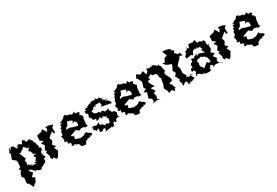

<svg xmlns="http://www.w3.org/2000/svg" viewBox="71 -1853 4714 3269"><g transform="rotate(-30 2428.5 -218.5)"><path d="M190 -477 149 -544 109 -553 77 -499 80 -566 34 -457 73 -460 51 -443 19 -355 79 -305C82 -294 85 -284 88 -273L80 -177L31 -148L70 -134L53 -113L31 -74L15 -19L49 16L37 105L46 135L62 136L91 189L111 235L175 167L160 221L201 128L217 99L200 94L166 75L224 10L168 -50C221 -57 204 -65 250 -10C237 -44 294 34 253 17C305 -16 333 42 326 27C369 35 389 47 381 39C392 -19 432 7 420 20C423 -23 439 -3 463 -20C476 -63 460 -49 441 -18C513 -36 507 -52 497 -123C486 -87 472 -106 541 -107C531 -161 480 -180 558 -202C526 -214 558 -177 505 -195C524 -251 567 -247 506 -277L549 -231C558 -319 542 -302 505 -300C559 -309 509 -369 516 -378C510 -398 506 -439 489 -425C467 -396 518 -453 469 -483C445 -475 468 -498 451 -455C475 -523 451 -504 436 -513C390 -489 356 -504 381 -524C344 -563 318 -549 338 -575C306 -499 294 -498 298 -490C287 -521 213 -546 234 -517C186 -507 166 -519 226 -499ZM288 -104C230 -119 231 -113 260 -116C201 -148 225 -175 179 -118L210 -173L205 -239L235 -254L193 -358L177 -410C195 -367 253 -369 208 -381C280 -448 243 -387 295 -454C328 -398 338 -423 344 -435C308 -435 326 -385 385 -390C338 -349 334 -385 351 -320C408 -377 348 -317 365 -308C393 -273 390 -258 350 -275L428 -240C378 -219 382 -259 371 -218C369 -227 372 -202 400 -191C356 -139 351 -160 370 -99C349 -143 306 -150 350 -81C289 -121 265 -68 257 -125Z M871 -538C870 -539 858 -562 783 -548C818 -514 795 -475 771 -515C806 -494 774 -447 766 -478L748 -510L721 -550L686 -518L585 -493L595 -498L594 -480L590 -403L649 -360L586 -350L630 -288L582 -209L620 -192L581 -170L613 -88L599 -68L619 -25L629 -19L652 -37L691 15L730 -12L761 -75L781 -100L769 -111L742 -174L790 -180L739 -234L777 -296L749 -385C728 -373 797 -342 762 -366C787 -359 779 -394 834 -416C796 -380 835 -425 851 -438C860 -362 874 -389 890 -389L886 -480L918 -514L930 -534C911 -509 857 -561 878 -557Z M1429 -85 1369 -102 1352 -132C1322 -132 1365 -161 1326 -115C1335 -151 1269 -87 1314 -102C1296 -114 1272 -92 1233 -94C1242 -70 1228 -117 1218 -87C1176 -116 1143 -95 1113 -147C1118 -120 1142 -138 1134 -202C1124 -151 1101 -213 1078 -201L1158 -232L1225 -254L1220 -244L1271 -210L1303 -232L1381 -222L1361 -203L1431 -213L1416 -241C1418 -267 1423 -340 1429 -372C1405 -321 1454 -389 1440 -408C1395 -383 1439 -430 1432 -414C1418 -435 1370 -443 1424 -474C1395 -498 1386 -512 1339 -478C1382 -488 1352 -487 1330 -546C1328 -501 1285 -520 1270 -508C1292 -536 1293 -496 1253 -542C1280 -530 1189 -527 1234 -544C1164 -536 1204 -573 1173 -567C1114 -555 1128 -485 1120 -525C1095 -521 1083 -494 1036 -490C1056 -470 1086 -463 1054 -462C998 -465 1048 -416 1022 -409C1028 -445 1036 -407 989 -403C1021 -409 985 -415 1012 -373C960 -361 1003 -313 964 -277C941 -292 987 -292 944 -281L958 -217C946 -193 995 -236 935 -171C947 -204 959 -133 994 -169C990 -146 975 -105 1006 -108C1042 -126 1036 -72 1028 -64C1006 -58 1058 -16 1060 -56C1066 -23 1094 5 1057 -50C1132 -54 1086 24 1110 -34C1118 -18 1157 -26 1156 26C1172 41 1177 46 1245 49C1269 13 1277 -1 1249 4C1317 0 1301 -30 1316 -20C1379 -31 1323 -18 1378 -29C1358 -63 1370 -58 1393 -33C1405 -47 1461 -51 1390 -94ZM1302 -326 1284 -293 1225 -311H1212L1141 -339L1076 -331C1080 -347 1082 -323 1090 -366C1110 -374 1124 -364 1138 -406C1122 -404 1148 -403 1154 -451C1202 -452 1155 -421 1194 -445C1218 -421 1278 -436 1223 -376C1295 -380 1253 -431 1272 -380C1337 -342 1269 -374 1301 -327Z M1724 -90C1700 -53 1663 -84 1643 -137C1673 -102 1670 -99 1624 -117C1598 -155 1610 -157 1643 -184L1555 -140L1505 -163L1464 -129C1460 -179 1528 -153 1474 -116C1482 -58 1485 -118 1510 -71C1513 -41 1548 -86 1563 -82C1554 -4 1561 -7 1550 -16C1627 18 1597 -47 1660 -30C1653 -35 1680 7 1636 28C1720 18 1664 21 1760 10C1748 27 1779 -20 1781 23C1774 32 1834 -13 1829 37C1819 7 1815 2 1835 -45C1882 -58 1844 -22 1866 -33C1907 -8 1893 -75 1887 -54C1886 -47 1907 -90 1974 -81C1930 -120 1983 -170 1972 -159C1946 -190 1967 -204 1894 -212C1896 -202 1899 -278 1885 -234C1886 -224 1849 -304 1901 -291C1880 -304 1875 -280 1793 -274C1791 -278 1815 -292 1766 -307C1742 -316 1755 -303 1731 -288C1734 -310 1680 -327 1732 -330C1669 -307 1608 -332 1607 -395C1653 -401 1687 -447 1657 -440C1692 -451 1699 -424 1713 -421C1698 -475 1714 -446 1792 -455C1802 -459 1823 -393 1791 -367C1767 -424 1816 -376 1821 -363L1819 -372C1873 -362 1926 -351 1980 -341C1970 -413 1911 -428 1892 -437C1944 -458 1941 -462 1933 -434C1863 -458 1892 -488 1850 -455C1894 -524 1895 -522 1861 -496C1815 -535 1816 -558 1842 -533C1775 -528 1809 -501 1754 -568C1767 -520 1766 -538 1704 -539C1665 -541 1652 -538 1673 -528C1696 -571 1658 -527 1656 -512C1633 -543 1643 -503 1624 -517C1579 -489 1577 -507 1579 -479C1579 -491 1541 -486 1520 -477C1556 -414 1501 -462 1494 -446C1509 -423 1494 -366 1543 -399C1513 -357 1535 -338 1511 -323C1549 -303 1565 -258 1542 -260C1566 -252 1567 -249 1610 -242C1578 -286 1628 -250 1599 -209C1610 -194 1663 -218 1684 -249C1671 -253 1675 -237 1702 -195C1737 -236 1733 -243 1719 -238C1735 -202 1811 -179 1790 -192C1760 -150 1774 -171 1812 -129C1784 -153 1795 -109 1780 -76C1751 -60 1758 -62 1686 -109Z M2483 -85 2423 -102 2406 -132C2376 -132 2419 -161 2380 -115C2389 -151 2323 -87 2368 -102C2350 -114 2326 -92 2287 -94C2296 -70 2282 -117 2272 -87C2230 -116 2197 -95 2167 -147C2172 -120 2196 -138 2188 -202C2178 -151 2155 -213 2132 -201L2212 -232L2279 -254L2274 -244L2325 -210L2357 -232L2435 -222L2415 -203L2485 -213L2470 -241C2472 -267 2477 -340 2483 -372C2459 -321 2508 -389 2494 -408C2449 -383 2493 -430 2486 -414C2472 -435 2424 -443 2478 -474C2449 -498 2440 -512 2393 -478C2436 -488 2406 -487 2384 -546C2382 -501 2339 -520 2324 -508C2346 -536 2347 -496 2307 -542C2334 -530 2243 -527 2288 -544C2218 -536 2258 -573 2227 -567C2168 -555 2182 -485 2174 -525C2149 -521 2137 -494 2090 -490C2110 -470 2140 -463 2108 -462C2052 -465 2102 -416 2076 -409C2082 -445 2090 -407 2043 -403C2075 -409 2039 -415 2066 -373C2014 -361 2057 -313 2018 -277C1995 -292 2041 -292 1998 -281L2012 -217C2000 -193 2049 -236 1989 -171C2001 -204 2013 -133 2048 -169C2044 -146 2029 -105 2060 -108C2096 -126 2090 -72 2082 -64C2060 -58 2112 -16 2114 -56C2120 -23 2148 5 2111 -50C2186 -54 2140 24 2164 -34C2172 -18 2211 -26 2210 26C2226 41 2231 46 2299 49C2323 13 2331 -1 2303 4C2371 0 2355 -30 2370 -20C2433 -31 2377 -18 2432 -29C2412 -63 2424 -58 2447 -33C2459 -47 2515 -51 2444 -94ZM2356 -326 2338 -293 2279 -311H2266L2195 -339L2130 -331C2134 -347 2136 -323 2144 -366C2164 -374 2178 -364 2192 -406C2176 -404 2202 -403 2208 -451C2256 -452 2209 -421 2248 -445C2272 -421 2332 -436 2277 -376C2349 -380 2307 -431 2326 -380C2391 -342 2323 -374 2355 -327Z M2802 -423C2810 -388 2809 -420 2888 -388C2877 -370 2841 -403 2914 -363C2849 -397 2917 -338 2892 -326L2915 -287L2900 -230L2897 -172L2902 -204L2868 -115C2880 -87 2893 -59 2907 -32L2903 0L2970 -23L3013 24L3027 -26L3049 -14L3020 -101L2987 -136L3061 -165L3052 -221L3016 -287L3002 -332L3027 -359C3026 -365 3014 -347 3033 -364C3041 -375 3003 -441 3018 -467C3037 -465 2970 -485 3017 -451C2990 -492 2990 -512 2984 -520C2978 -469 2927 -545 2953 -507C2926 -544 2935 -534 2870 -565C2915 -576 2876 -530 2891 -535C2845 -567 2805 -506 2788 -566C2794 -533 2744 -552 2774 -540C2771 -475 2743 -502 2742 -471C2704 -470 2695 -514 2736 -443L2705 -548L2634 -518L2597 -548L2577 -557L2541 -491L2560 -481L2603 -402L2592 -358L2574 -301L2576 -283L2606 -262L2533 -230L2587 -200L2555 -95L2607 -61L2608 -5L2572 16L2644 6L2659 -1L2729 16L2678 -14L2695 -64L2678 -128L2726 -147L2673 -232L2750 -224L2692 -330L2698 -360L2750 -368C2739 -408 2734 -361 2723 -405C2744 -395 2778 -436 2786 -436Z M3313 10C3318 23 3350 24 3370 5C3403 0 3387 7 3410 -7L3363 -96L3431 -79C3396 -77 3388 -85 3321 -71C3347 -93 3302 -86 3291 -87C3341 -130 3286 -139 3304 -128L3273 -185L3280 -260L3263 -332L3296 -365L3312 -386L3342 -411L3373 -461L3427 -442L3407 -508L3371 -498L3310 -556L3305 -512L3340 -590L3283 -625L3311 -632L3276 -652L3231 -663L3154 -672L3175 -622L3191 -575L3135 -555L3104 -490L3055 -492L3095 -449L3126 -429L3195 -404L3161 -323L3143 -305L3176 -242L3135 -196L3181 -108C3161 -139 3200 -91 3158 -109C3156 -122 3187 -58 3148 -33C3184 -70 3181 -70 3175 10C3199 11 3226 -34 3259 -29C3263 24 3280 -17 3279 45C3251 26 3271 3 3300 45Z M3899 -128 3863 -171 3920 -205 3860 -245 3898 -300 3895 -389C3932 -374 3909 -378 3892 -366C3874 -402 3862 -432 3894 -394C3858 -431 3862 -433 3886 -434C3857 -514 3836 -510 3854 -482C3817 -470 3789 -535 3759 -495C3739 -533 3729 -519 3737 -564C3711 -553 3720 -577 3682 -546C3659 -561 3675 -544 3604 -559C3599 -520 3574 -525 3589 -488C3547 -505 3535 -524 3550 -546C3559 -479 3499 -474 3485 -476C3488 -449 3539 -445 3513 -465C3464 -415 3482 -418 3450 -407C3471 -407 3434 -412 3462 -359L3547 -376L3582 -355L3594 -376C3596 -404 3633 -424 3600 -411C3676 -458 3680 -418 3690 -415C3668 -456 3736 -433 3700 -411C3759 -453 3764 -381 3774 -364C3725 -368 3743 -379 3744 -363L3784 -296L3664 -335C3645 -301 3658 -300 3607 -359C3667 -325 3632 -347 3631 -322C3617 -350 3545 -320 3582 -263C3578 -336 3501 -306 3499 -317C3548 -301 3490 -236 3502 -255C3478 -270 3480 -243 3457 -209C3491 -223 3452 -179 3477 -173C3447 -194 3411 -159 3425 -117C3463 -123 3470 -135 3463 -110C3499 -108 3479 -99 3450 -15C3495 -17 3463 -53 3484 -40C3538 -26 3555 11 3561 14C3556 -36 3580 30 3566 1C3636 4 3576 5 3602 28C3624 8 3638 41 3711 22C3741 9 3680 -47 3735 -18C3715 -66 3781 -69 3790 -35C3753 5 3791 -26 3794 -14L3823 -27L3840 -29L3933 -20L3944 28C3951 -27 3943 -2 3928 -15C3872 -58 3881 -47 3908 -122C3929 -70 3892 -106 3913 -104ZM3591 -159C3606 -218 3601 -201 3593 -201C3579 -223 3592 -264 3644 -258C3661 -251 3666 -253 3665 -273L3750 -229L3774 -196L3790 -118C3751 -105 3760 -90 3722 -140C3710 -123 3648 -81 3629 -59C3650 -73 3593 -125 3590 -139C3609 -152 3598 -110 3587 -124Z M4262 -538C4261 -539 4249 -562 4174 -548C4209 -514 4186 -475 4162 -515C4197 -494 4165 -447 4157 -478L4139 -510L4112 -550L4077 -518L3976 -493L3986 -498L3985 -480L3981 -403L4040 -360L3977 -350L4021 -288L3973 -209L4011 -192L3972 -170L4004 -88L3990 -68L4010 -25L4020 -19L4043 -37L4082 15L4121 -12L4152 -75L4172 -100L4160 -111L4133 -174L4181 -180L4130 -234L4168 -296L4140 -385C4119 -373 4188 -342 4153 -366C4178 -359 4170 -394 4225 -416C4187 -380 4226 -425 4242 -438C4251 -362 4265 -389 4281 -389L4277 -480L4309 -514L4321 -534C4302 -509 4248 -561 4269 -557Z M4820 -85 4760 -102 4743 -132C4713 -132 4756 -161 4717 -115C4726 -151 4660 -87 4705 -102C4687 -114 4663 -92 4624 -94C4633 -70 4619 -117 4609 -87C4567 -116 4534 -95 4504 -147C4509 -120 4533 -138 4525 -202C4515 -151 4492 -213 4469 -201L4549 -232L4616 -254L4611 -244L4662 -210L4694 -232L4772 -222L4752 -203L4822 -213L4807 -241C4809 -267 4814 -340 4820 -372C4796 -321 4845 -389 4831 -408C4786 -383 4830 -430 4823 -414C4809 -435 4761 -443 4815 -474C4786 -498 4777 -512 4730 -478C4773 -488 4743 -487 4721 -546C4719 -501 4676 -520 4661 -508C4683 -536 4684 -496 4644 -542C4671 -530 4580 -527 4625 -544C4555 -536 4595 -573 4564 -567C4505 -555 4519 -485 4511 -525C4486 -521 4474 -494 4427 -490C4447 -470 4477 -463 4445 -462C4389 -465 4439 -416 4413 -409C4419 -445 4427 -407 4380 -403C4412 -409 4376 -415 4403 -373C4351 -361 4394 -313 4355 -277C4332 -292 4378 -292 4335 -281L4349 -217C4337 -193 4386 -236 4326 -171C4338 -204 4350 -133 4385 -169C4381 -146 4366 -105 4397 -108C4433 -126 4427 -72 4419 -64C4397 -58 4449 -16 4451 -56C4457 -23 4485 5 4448 -50C4523 -54 4477 24 4501 -34C4509 -18 4548 -26 4547 26C4563 41 4568 46 4636 49C4660 13 4668 -1 4640 4C4708 0 4692 -30 4707 -20C4770 -31 4714 -18 4769 -29C4749 -63 4761 -58 4784 -33C4796 -47 4852 -51 4781 -94ZM4693 -326 4675 -293 4616 -311H4603L4532 -339L4467 -331C4471 -347 4473 -323 4481 -366C4501 -374 4515 -364 4529 -406C4513 -404 4539 -403 4545 -451C4593 -452 4546 -421 4585 -445C4609 -421 4669 -436 4614 -376C4686 -380 4644 -431 4663 -380C4728 -342 4660 -374 4692 -327Z"/></g></svg>

Font: Asimov Aggro
Style: Medium
Weight: 500
Designer: Google
Version: Version 2.000980; 2014